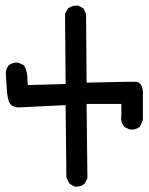

<svg xmlns="http://www.w3.org/2000/svg" viewBox="-20 -657 540 696"><path d="M248 18.1 234.4 10.3 231.9 8.8 230.5 6.3 221.7 -11.2 220.7 -13.2V-15.6L217.8 -275.9L47.4 -267.6H46.9H46.4Q19 -269 11.7 -290.5Q5.9 -307.6 4.4 -337.4Q2.9 -365.7 1 -392.1V-392.6V-393.6Q2.4 -408.2 10.7 -418.9L11.7 -419.9L12.2 -420.4Q26.4 -432.1 45.9 -429.7L47.9 -429.2L48.8 -428.7L63.5 -421.9L66.9 -420.4L68.4 -417.5Q78.1 -398.9 79.1 -377.4Q79.6 -370.1 79.8 -362.8Q80.1 -355.5 80.6 -348.6L217.8 -352.5L215.8 -604.5V-606.9L216.8 -608.9L224.6 -623.5L225.6 -625.5L227.5 -627Q242.2 -637.7 261.2 -636.7H263.7L265.1 -635.7L279.8 -627.9L282.7 -626.5L284.2 -623L291 -608.4L292 -606.9V-604.5L293.9 -357.4Q459.5 -361.3 472.7 -360.8Q480.5 -360.4 486.3 -355Q492.2 -349.6 494.6 -342.3Q497.1 -335 498 -325.2V-324.7V-324.2V-223.6V-221.7L497.1 -219.7L488.3 -200.2L487.3 -198.2L485.8 -196.8Q478.5 -190.9 469.7 -188.7Q460.9 -186.5 451.2 -187.5L449.2 -188L448.2 -188.5L433.6 -195.3L431.2 -196.3L429.7 -198.2Q418.9 -212.4 418.9 -230.5V-232.9L419.9 -234.9V-280.3H293.9L296.9 -12.7V-10.3L295.9 -8.3L288.1 6.3L287.1 8.3L285.6 9.3Q279.3 15.1 270.8 17.6Q262.2 20 252.4 19.5H250Z"/></svg>

Font: NaikaiFont
Style: Bold
Weight: 700
Version: Version 1.89